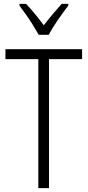

<svg xmlns="http://www.w3.org/2000/svg" viewBox="-20 -967 450 987"><path d="M232 0H177V-663H8V-714H402V-663H232ZM179 -788Q166 -811 149 -838.5Q132 -866 113.5 -892Q95 -918 80 -938V-947H114Q135 -925 159.5 -895.5Q184 -866 205 -837Q228 -867 249.5 -892.5Q271 -918 297 -947H331V-938Q307 -907 277.5 -864.5Q248 -822 231 -788Z"/></svg>

Font: Noto Sans Condensed Light
Style: Regular
Weight: 300
Width: 3
Designer: Monotype Design Team
Foundry: Monotype Imaging Inc.
Version: Version 2.013; ttfautohint (v1.8.4.7-5d5b)